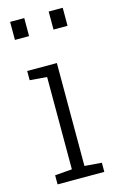

<svg xmlns="http://www.w3.org/2000/svg" viewBox="-118 -813 543 864"><g transform="rotate(-15 153.5 -381.0)"><path d="M38.6 0V-42.5L118.2 -48.8V-479L38.6 -485.4V-528.3H176.8V-48.8L256.3 -42.5V0ZM201.2 -677.7V-761.7H266.6V-677.7ZM21.5 -677.7V-761.7H87.4V-677.7Z"/></g></svg>

Font: Roboto Slab LO Light
Style: Regular
Weight: 300
Designer: Google
Version: Version 2.000